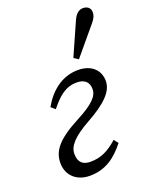

<svg xmlns="http://www.w3.org/2000/svg" viewBox="-144 -837 726 926"><g transform="rotate(-20 218.5 -374.0)"><path d="M154.6 12.1C236.9 12.1 290.4 -30 337.9 -89.7L320.6 -111.8C271.7 -68.6 233.3 -50.5 179.5 -50.5C144.3 -50.5 119.3 -66.5 119.3 -112.4C119.3 -152.4 152.1 -190.1 237.9 -237.8C337.4 -292.8 382.4 -340.5 382.4 -391.9C382.4 -449 340.3 -487.3 273.8 -487.3C188.3 -487.3 126.3 -432.4 88 -364.2L109.2 -346.1C151.2 -397.9 187.3 -432.8 248 -432.8C282.1 -432.8 308.9 -417.5 308.9 -376.7C308.9 -342.4 280.8 -309.7 191.2 -263.1C76.8 -203.1 40.8 -155.2 40.8 -94.1C40.8 -32.9 84.2 12.1 154.6 12.1ZM273 -549.2 296.2 -534.1C336.1 -581.7 375 -628.4 414.9 -676C431.3 -695.3 436.6 -709.6 436.6 -725C436.6 -748.3 419.3 -759.6 398.1 -759.6C375.8 -759.6 359.6 -743.6 347.4 -716.8C322.6 -660.9 297.8 -605.1 273 -549.2Z"/></g></svg>

Font: Source Serif Variable
Style: Italic
Weight: 389
Italic angle: -12°
Designer: Frank Grießhammer
Foundry: Adobe Systems Incorporated
Version: Version 3.001;hotconv 1.0.111;makeotfexe 2.5.65597